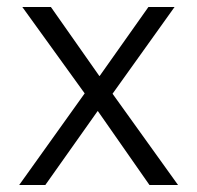

<svg xmlns="http://www.w3.org/2000/svg" viewBox="-20 -531 566 551"><path d="M35 0 223 -263 44 -511H126L265 -313H266L406 -511H481L303 -262L491 0H409L261 -212H260L110 0Z"/></svg>

Font: Chivo Medium ExtraLight
Style: Regular
Weight: 250
Version: Version 2.002